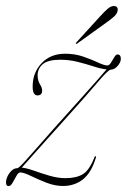

<svg xmlns="http://www.w3.org/2000/svg" viewBox="-26 -611 422 638"><path d="M41 -38Q35 -38 28.8 -26.8Q22.5 -15.5 16 -4Q9.5 7.5 2.5 7.5Q-6 7.5 -6 -5Q-6 -20 5.5 -36Q17 -52 31.5 -52Q36 -52 58.2 -76.5Q80.5 -101 114 -139.5Q147.5 -178 186 -220.5Q217.5 -255.5 247 -288.5Q276.5 -321.5 298.2 -346Q320 -370.5 328 -380.5Q310.5 -382 286 -390Q261.5 -398 233 -405.2Q204.5 -412.5 174 -412.5Q133.5 -412.5 116.2 -397.8Q99 -383 99 -360.5Q99 -343 107.5 -329.5Q114 -319.5 114 -310Q114 -294 98.5 -294Q82.5 -294 82.5 -323.5Q82.5 -369.5 112.2 -401Q142 -432.5 190.5 -432.5Q223 -432.5 251 -422.8Q279 -413 299.8 -403.2Q320.5 -393.5 330.5 -393.5Q337 -393.5 342.8 -402.8Q348.5 -412 353.8 -421Q359 -430 364.5 -430Q375.5 -430 375.5 -415.5Q375.5 -404 364.8 -391.8Q354 -379.5 342 -379.5Q334 -379.5 298.2 -337.2Q262.5 -295 190.5 -215Q160 -181 131 -148.8Q102 -116.5 79.8 -91.5Q57.5 -66.5 46.5 -54Q62.5 -52.5 87 -43.8Q111.5 -35 139 -27Q166.5 -19 191.5 -19Q228 -19 249.8 -32.5Q271.5 -46 288 -89Q289.5 -92.5 291.5 -92Q294 -91 292.5 -86.5Q277 -36 249 -14.5Q221 7 183.5 7Q156 7 127.5 -4.2Q99 -15.5 75.8 -26.8Q52.5 -38 41 -38ZM307 -557Q321.5 -573 332 -582Q342.5 -591 352 -591Q360.5 -591 363.5 -586Q366.5 -581 364.5 -574Q362.5 -564.5 353 -556Q343.5 -547.5 329.5 -537.5L231.5 -467Q228 -464 226 -466Q225 -467.5 228.5 -471Z"/></svg>

Font: Fraunces 144pt S000 Thin
Style: Italic
Weight: 100
Italic angle: -16°
Version: Version 1.000; ttfautohint (v1.8.3)